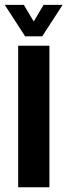

<svg xmlns="http://www.w3.org/2000/svg" viewBox="-28 -794 286 814"><path d="M49 0V-600H181.5V0ZM78.5 -640 -8 -773.5H73L115 -703L157 -773.5H237.5L151 -640Z"/></svg>

Font: Big Shoulders Text Thin ExtraBold
Style: Regular
Weight: 800
Version: Version 2.002